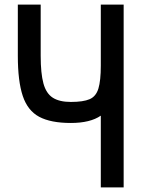

<svg xmlns="http://www.w3.org/2000/svg" viewBox="-20 -820 640 840"><path d="M421 0V-314Q398 -298 365 -290Q332 -282 290 -282Q202 -282 151.5 -309Q101 -336 79.5 -400.5Q58 -465 58 -576V-800H158V-576Q158 -499 170 -455Q182 -411 211 -392.5Q240 -374 290 -374Q344 -374 372 -386Q400 -398 410.5 -432.5Q421 -467 421 -533V-800H521V0Z"/></svg>

Font: Victor Mono Thin
Style: Regular
Weight: 100
Monospace: yes
Designer: Rune Bjørnerås
Version: Version 1.561;gftools[0.9.30]